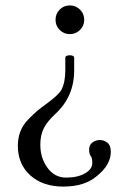

<svg xmlns="http://www.w3.org/2000/svg" viewBox="-20 -459 475 709"><path d="M320.8 143.1Q320.8 124 314.9 116.9Q309.1 109.9 309.1 92.8Q309.1 76.7 321 67.4Q333 58.1 348.1 58.1Q364.3 58.1 376.7 68.1Q389.2 78.1 389.2 101.1Q389.2 149.9 337.9 190.9Q293 230 213.9 230Q137.7 230 91.8 188.5Q45.9 147 45.9 79.1Q45.9 51.3 54.9 27.1Q64 2.9 84 -17.6Q104 -38.1 116.9 -49.1Q129.9 -60.1 154.8 -78.1Q196.8 -108.9 207 -127.9Q221.2 -154.8 221.2 -201.2V-245.1Q221.2 -254.9 237.8 -254.9Q253.9 -254.9 253.9 -245.1V-199.2Q253.9 -102.1 184.1 -38.1Q154.3 -10.3 141.6 14.9Q128.9 40 128.9 75.2Q128.9 125 155.5 160.9Q182.1 196.8 224.1 196.8Q266.1 196.8 293.5 181.4Q320.8 166 320.8 143.1ZM275.4 -423.6Q291 -408.2 291 -386Q291 -363.8 275.4 -348.4Q259.8 -333 237.8 -333Q215.8 -333 200.4 -348.4Q185.1 -363.8 185.1 -386Q185.1 -408.2 200.4 -423.6Q215.8 -439 237.8 -439Q259.8 -439 275.4 -423.6Z"/></svg>

Font: Linux Libertine O
Style: Regular
Weight: 400
Designer: Philipp H. Poll
Foundry: Philipp H. Poll
Version: Version 5.3.0